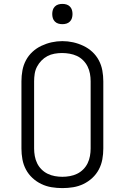

<svg xmlns="http://www.w3.org/2000/svg" viewBox="-20 -957 640 985"><path d="M300 8Q272 8 244.5 3.5Q217 -1 192 -13Q167 -25 146.5 -44Q126 -63 113 -87.5Q100 -112 95 -139.5Q90 -167 90 -195V-540Q90 -568 95 -595.5Q100 -623 113 -647.5Q126 -672 146.5 -691Q167 -710 192.5 -722Q218 -734 245 -740Q272 -746 300 -746Q328 -746 355 -740Q382 -734 407.5 -722Q433 -710 453.5 -691Q474 -672 487 -647.5Q500 -623 505 -595.5Q510 -568 510 -540V-195Q510 -167 505 -139.5Q500 -112 487 -87.5Q474 -63 453.5 -44Q433 -25 408 -13Q383 -1 355.5 3.5Q328 8 300 8ZM300 -50Q319 -50 338.5 -53.5Q358 -57 375.5 -65.5Q393 -74 407 -88Q421 -102 429.5 -119.5Q438 -137 441.5 -156.5Q445 -176 445 -195V-540Q445 -560 441.5 -579Q438 -598 429.5 -615.5Q421 -633 406.5 -647.5Q392 -662 374.5 -670Q357 -678 337.5 -681.5Q318 -685 298 -685Q279 -685 259.5 -681.5Q240 -678 223 -669Q206 -660 192.5 -646Q179 -632 170 -615Q161 -598 158 -578.5Q155 -559 155 -540V-195Q155 -176 158.5 -156.5Q162 -137 170.5 -119.5Q179 -102 193 -88Q207 -74 224.5 -65.5Q242 -57 261.5 -53.5Q281 -50 300 -50ZM300 -833Q289 -833 279 -836Q269 -839 261.5 -846.5Q254 -854 251 -864Q248 -874 248 -885Q248 -896 251 -906Q254 -916 261.5 -923.5Q269 -931 279 -934Q289 -937 300 -937Q311 -937 321 -934Q331 -931 338.5 -923.5Q346 -916 349 -906Q352 -896 352 -885Q352 -874 349 -864Q346 -854 338.5 -846.5Q331 -839 321 -836Q311 -833 300 -833Z"/></svg>

Font: Iosevka Curly Slab LtEx
Style: Regular
Weight: 300
Width: 7
Monospace: yes
Designer: Belleve Invis
Foundry: Belleve Invis
Version: Version 11.1.0; ttfautohint (v1.8.3)